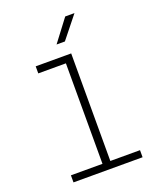

<svg xmlns="http://www.w3.org/2000/svg" viewBox="-170 -1050 940 1149"><g transform="rotate(-20 300.0 -475.0)"><path d="M95 0V-45H296V-685H120V-730H346V-45H535V0ZM282 -810 388 -950H447L335 -810Z"/></g></svg>

Font: Tiny Thin
Style: Regular
Weight: 100
Monospace: yes
Designer: Philipp Nurullin, Konstantin Bulenkov
Foundry: JetBrains
Version: Version 2.251; ttfautohint (v1.8.4.7-5d5b)